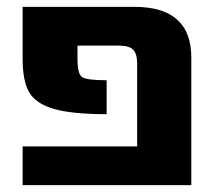

<svg xmlns="http://www.w3.org/2000/svg" viewBox="-20 -540 639 560"><path d="M538 0H46V-113H380V-354Q380 -384 368 -395.5Q356 -407 326 -407H206V-368Q206 -325 219 -315.5Q232 -306 291 -306V-207Q189 -207 136.5 -222.5Q84 -238 65 -271Q46 -304 46 -368V-520H372Q538 -520 538 -372Z"/></svg>

Font: Mplus 1p ExtraBold
Style: Regular
Weight: 800
Version: Version 1.061